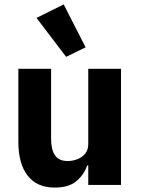

<svg xmlns="http://www.w3.org/2000/svg" viewBox="-20 -836 636 868"><path d="M379 0V-88H374Q361 -48 326.5 -18Q292 12 227 12Q147 12 105 -42Q63 -96 63 -195V-525H211V-208Q211 -160 228.5 -134Q246 -108 286 -108Q309 -108 330.5 -116.5Q352 -125 365.5 -142Q379 -159 379 -184V-525H527V0ZM279 -579 145 -755 268 -816 367 -622Z"/></svg>

Font: IBM Plex Sans Var
Style: Regular
Weight: 400
Designer: Mike Abbink, Paul van der Laan, Pieter van Rosmalen
Foundry: Bold Monday
Version: Version 3.000